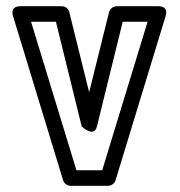

<svg xmlns="http://www.w3.org/2000/svg" viewBox="-20 -573 580 618"><path d="M292 -166 375 -503H455L309 -25H226L80 -503H160L243 -166C243 -166 283 -128 292 -166ZM267 -276 203 -534C201 -544 191 -553 179 -553H46C11 -553 21 -523 22 -521L183 7C186 17 196 25 207 25H328C338 25 349 18 352 7L513 -521C523 -555 491 -553 489 -553H356C346 -553 334 -546 331 -534Z"/></svg>

Font: Asimov
Style: NarOu
Weight: 500
Designer: Google
Version: Version 2.000980; 2014